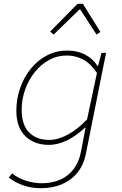

<svg xmlns="http://www.w3.org/2000/svg" viewBox="-20 -756 640 1010"><path d="M196 234Q142 234 99 218Q56 202 26 178L44 156Q74 181 116 194.5Q158 208 200 208Q254 208 297 189Q340 170 368 132.5Q396 95 406 42L430 -84H426Q386 -45 336.5 -19.5Q287 6 236 6Q160 6 113 -40Q66 -86 66 -174Q66 -236 86 -293Q106 -350 142 -394.5Q178 -439 227 -464.5Q276 -490 334 -490Q388 -490 429 -468Q470 -446 492 -410H496L514 -478H538L432 52Q420 112 387 152.5Q354 193 305 213.5Q256 234 196 234ZM238 -20Q286 -20 338 -48.5Q390 -77 438 -128L490 -372Q457 -422 417 -443Q377 -464 332 -464Q281 -464 237.5 -440Q194 -416 162 -375.5Q130 -335 112 -284Q94 -233 94 -180Q94 -99 133 -59.5Q172 -20 238 -20ZM262 -574 244 -590 388 -736H416L508 -588L488 -574L402 -706H398Z"/></svg>

Font: SourceCodeVF
Style: Italic
Weight: 200
Italic angle: -11°
Monospace: yes
Designer: Paul D. Hunt, Teo Tuominen
Foundry: Adobe
Version: Version 1.026;hotconv 1.1.0;makeotfexe 2.6.0